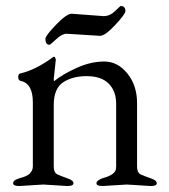

<svg xmlns="http://www.w3.org/2000/svg" viewBox="-20 -620 567 643"><path d="M315 -500 203 -507Q188 -507 168 -488.5Q148 -470 146 -470Q132 -470 132 -490Q132 -500 167.5 -537Q203 -574 220 -574L327 -566Q348 -566 365.5 -583Q383 -600 384 -600Q400 -600 400 -583Q400 -573 366 -536.5Q332 -500 315 -500ZM485 3 405 -2 323 3Q303 3 303 -6.5Q303 -16 326 -24Q327 -24 330 -25Q363 -35 368 -52Q369 -57 369 -62V-272Q369 -315 344 -340Q319 -365 270.5 -365Q222 -365 191 -344Q160 -323 160 -268V-62Q160 -42 172 -36Q185 -30 205.5 -23Q226 -16 226 -6.5Q226 3 206 3L125 -2L44 3Q24 3 24 -6.5Q24 -16 40.5 -21.5Q57 -27 59.5 -27.5Q62 -28 70 -32Q78 -36 80 -39Q90 -50 90 -62V-277Q90 -341 49 -349Q41 -351 41 -362Q41 -373 48 -374Q100 -386 158 -429Q159 -430 161.5 -430Q164 -430 167 -421L160 -356Q160 -349 161 -348Q189 -371 236.5 -392.5Q284 -414 329 -414Q374 -414 406.5 -374Q439 -334 439 -275V-62Q439 -42 451 -36Q464 -30 484.5 -23Q505 -16 505 -6.5Q505 3 485 3Z"/></svg>

Font: EB Garamond
Style: Regular
Weight: 400
Version: Version 0.012